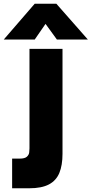

<svg xmlns="http://www.w3.org/2000/svg" viewBox="-117 -789 491 1029"><path d="M-52 220V61H-11Q16 61 27 51Q38 41 39.5 28Q41 15 41 7V-527H218V35Q218 97 201 138Q184 179 145 199.5Q106 220 40 220ZM-97 -577 69 -769H185L354 -577H188L127 -661L69 -577Z"/></svg>

Font: Onest Black
Style: Regular
Weight: 900
Designer: Dmitri Voloshin, Andrey Kudryavtsev
Foundry: Dmitri Voloshin, Andrey Kudryavtsev
Version: Version 1.000;gftools[0.9.33]